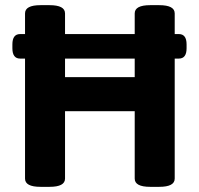

<svg xmlns="http://www.w3.org/2000/svg" viewBox="-20 -722 773 744"><path d="M137 2Q77 2 77 -30V-670Q77 -702 137 -702H172Q232 -702 232 -670V-423H502V-670Q502 -702 562 -702H597Q657 -702 657 -670V-30Q657 2 597 2H562Q502 2 502 -30V-291H232V-30Q232 2 172 2ZM58 -495Q28 -495 28 -535V-550Q28 -590 58 -590H673Q703 -590 703 -550V-535Q703 -495 673 -495Z"/></svg>

Font: Asap
Style: Regular
Weight: 400
Designer: Pablo Cosgaya
Foundry: Omnibus-Type
Version: Version 3.001